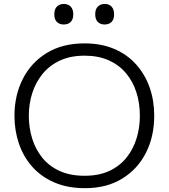

<svg xmlns="http://www.w3.org/2000/svg" viewBox="-20 -946 858 976"><path d="M412.5 10.5Q323 10.5 255.8 -18.8Q188.5 -48 143.5 -99Q98.5 -150 76 -216.5Q53.5 -283 53.5 -357.5Q53.5 -461 95.8 -544.5Q138 -628 217.8 -676.8Q297.5 -725.5 409.5 -725.5Q495 -725.5 561 -697.2Q627 -669 672.2 -618.2Q717.5 -567.5 740.8 -501Q764 -434.5 764 -357.5Q764 -252.5 721.8 -169.2Q679.5 -86 600.8 -37.8Q522 10.5 412.5 10.5ZM410 -52.5Q483.5 -52.5 536.5 -77.5Q589.5 -102.5 623.8 -145.8Q658 -189 674.5 -243.5Q691 -298 691 -357.5Q691 -421.5 673.2 -477Q655.5 -532.5 620.2 -574.2Q585 -616 532.5 -639.5Q480 -663 410 -663Q338 -663 284.8 -638.2Q231.5 -613.5 196.5 -570.5Q161.5 -527.5 144 -472.8Q126.5 -418 126.5 -357.5Q126.5 -297 143.5 -242Q160.5 -187 195 -144.2Q229.5 -101.5 283 -77Q336.5 -52.5 410 -52.5ZM511.5 -821.5Q490.5 -821.5 477.2 -834.5Q464 -847.5 464 -873.5Q464 -899.5 477.5 -912.8Q491 -926 512.5 -926Q534.5 -926 547.2 -912.2Q560 -898.5 560 -873.5Q560 -847.5 547 -834.5Q534 -821.5 511.5 -821.5ZM303.5 -821.5Q282.5 -821.5 269.2 -834.5Q256 -847.5 256 -873.5Q256 -899.5 269.5 -912.8Q283 -926 304.5 -926Q326.5 -926 339.5 -912.2Q352.5 -898.5 352.5 -873.5Q352.5 -847.5 339.5 -834.5Q326.5 -821.5 303.5 -821.5Z"/></svg>

Font: Commissioner Thin Light
Style: Regular
Weight: 300
Version: Version 1.000